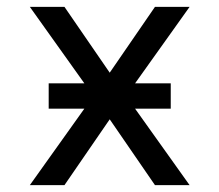

<svg xmlns="http://www.w3.org/2000/svg" viewBox="-20 -540 640 560"><path d="M67 0 226 -223H122V-297H226L67 -520H168L300 -328L432 -520H533L374 -297H478V-223H374L533 0H432L300 -192L168 0Z"/></svg>

Font: Iosevka Meiseki Sans
Style: Regular
Weight: 400
Monospace: yes
Designer: Belleve Invis
Foundry: Belleve Invis
Version: Version 11.2.6; ttfautohint (v1.8.4)